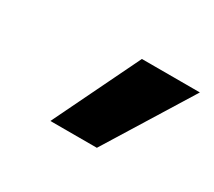

<svg xmlns="http://www.w3.org/2000/svg" viewBox="-56 -875 434 390"><g transform="rotate(30 160.5 -680.0)"><path d="M87 -579 185 -781H321L196 -579Z"/></g></svg>

Font: Alatsi
Style: Regular
Weight: 400
Designer: Spyros Zevelakis, Eben Sorkin
Foundry: www.sorkintype.com
Version: Version 1.008; ttfautohint (v1.8.4.7-5d5b)